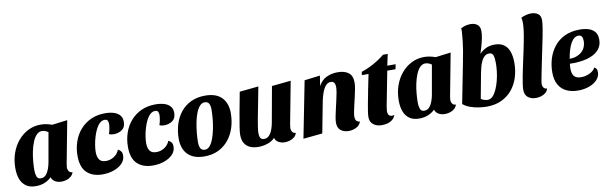

<svg xmlns="http://www.w3.org/2000/svg" viewBox="-48 -1250 5610 1766"><g transform="rotate(-10 2756.5 -367.0)"><path d="M176 20Q121 20 86 -4.5Q51 -29 34.5 -72.5Q18 -116 18 -175Q18 -250 40.5 -314.5Q63 -379 104 -427.5Q145 -476 199 -503Q253 -530 317 -530Q368 -530 422 -510L565 -528L491 -138Q490 -129 488 -117Q486 -105 486 -96Q486 -78 496.5 -63.5Q507 -49 530 -48Q522 -24 504 -9Q486 6 462.5 13Q439 20 415 20Q384 20 358 6Q332 -8 323 -37Q297 -11 260 4.5Q223 20 176 20ZM234 -43Q264 -43 282.5 -64.5Q301 -86 312 -117Q323 -148 328 -177L376 -449Q361 -460 345.5 -465Q330 -470 318 -470Q289 -470 267 -447Q245 -424 229.5 -385.5Q214 -347 204.5 -301.5Q195 -256 191 -209.5Q187 -163 187 -125Q187 -94 196 -68.5Q205 -43 234 -43Z M800 20Q707 20 654 -30.5Q601 -81 601 -188Q601 -258 622.5 -320Q644 -382 685 -429Q726 -476 784.5 -503Q843 -530 918 -530Q962 -530 997.5 -519.5Q1033 -509 1054 -485.5Q1075 -462 1075 -423Q1075 -372 1041.5 -349Q1008 -326 964 -326Q956 -326 942.5 -328Q929 -330 921 -336Q928 -354 933 -381Q938 -408 938 -427Q938 -447 931 -459Q924 -471 904 -471Q878 -471 857 -451Q836 -431 820.5 -399Q805 -367 794 -329.5Q783 -292 777.5 -256Q772 -220 772 -193Q772 -150 789.5 -123Q807 -96 852 -96Q893 -96 927.5 -118.5Q962 -141 977 -180Q997 -170 1006 -156Q1015 -142 1015 -121Q1015 -77 984.5 -45.5Q954 -14 905 3Q856 20 800 20Z M1271 20Q1178 20 1125 -30.5Q1072 -81 1072 -188Q1072 -258 1093.5 -320Q1115 -382 1156 -429Q1197 -476 1255.5 -503Q1314 -530 1389 -530Q1433 -530 1468.5 -519.5Q1504 -509 1525 -485.5Q1546 -462 1546 -423Q1546 -372 1512.5 -349Q1479 -326 1435 -326Q1427 -326 1413.5 -328Q1400 -330 1392 -336Q1399 -354 1404 -381Q1409 -408 1409 -427Q1409 -447 1402 -459Q1395 -471 1375 -471Q1349 -471 1328 -451Q1307 -431 1291.5 -399Q1276 -367 1265 -329.5Q1254 -292 1248.5 -256Q1243 -220 1243 -193Q1243 -150 1260.5 -123Q1278 -96 1323 -96Q1364 -96 1398.5 -118.5Q1433 -141 1448 -180Q1468 -170 1477 -156Q1486 -142 1486 -121Q1486 -77 1455.5 -45.5Q1425 -14 1376 3Q1327 20 1271 20Z M1751 20Q1701 20 1662 6.5Q1623 -7 1597 -33.5Q1571 -60 1558 -97Q1545 -134 1545 -181Q1545 -253 1565 -316.5Q1585 -380 1624 -428Q1663 -476 1720.5 -503Q1778 -530 1853 -530Q1904 -530 1942.5 -516.5Q1981 -503 2006.5 -477Q2032 -451 2045 -414.5Q2058 -378 2058 -332Q2058 -260 2038 -196.5Q2018 -133 1978.5 -84Q1939 -35 1882 -7.5Q1825 20 1751 20ZM1767 -40Q1792 -40 1812 -63.5Q1832 -87 1846.5 -126.5Q1861 -166 1870.5 -213Q1880 -260 1884.5 -307.5Q1889 -355 1889 -394Q1889 -428 1878 -449Q1867 -470 1837 -470Q1811 -470 1790.5 -446.5Q1770 -423 1755.5 -384.5Q1741 -346 1732 -299Q1723 -252 1718.5 -204.5Q1714 -157 1714 -116Q1714 -83 1725.5 -61.5Q1737 -40 1767 -40Z M2255 20Q2210 20 2177 5Q2144 -10 2126 -40.5Q2108 -71 2108 -117Q2108 -142 2115 -188Q2122 -234 2136 -312Q2150 -390 2173 -510L2350 -528Q2330 -421 2315.5 -348.5Q2301 -276 2292.5 -229.5Q2284 -183 2280 -153.5Q2276 -124 2276 -104Q2276 -89 2279 -75Q2282 -61 2291.5 -52Q2301 -43 2319 -43Q2348 -43 2367 -64Q2386 -85 2397.5 -116.5Q2409 -148 2414 -177L2474 -510L2652 -528L2578 -138Q2577 -129 2575 -117Q2573 -105 2573 -96Q2573 -78 2583 -63.5Q2593 -49 2615 -48Q2609 -24 2590.5 -9Q2572 6 2548.5 13Q2525 20 2502 20Q2470 20 2444 6Q2418 -8 2410 -37Q2385 -9 2342.5 5.5Q2300 20 2255 20Z M3099 20Q3053 20 3024 -3.5Q2995 -27 2995 -76Q2995 -98 3001.5 -131Q3008 -164 3016.5 -201Q3025 -238 3033.5 -275Q3042 -312 3048 -344.5Q3054 -377 3054 -399Q3054 -422 3045 -437.5Q3036 -453 3013 -453Q2983 -453 2963 -428Q2943 -403 2930.5 -367Q2918 -331 2911 -297L2854 0L2675 18L2779 -510L2925 -528L2910 -432Q2937 -484 2984.5 -507Q3032 -530 3089 -530Q3154 -530 3191 -502Q3228 -474 3228 -412Q3228 -386 3222 -353Q3216 -320 3207.5 -283.5Q3199 -247 3191 -212.5Q3183 -178 3177 -148.5Q3171 -119 3171 -99Q3171 -78 3180.5 -64Q3190 -50 3214 -48Q3203 -13 3169.5 3.5Q3136 20 3099 20Z M3405 20Q3361 20 3329.5 -4Q3298 -28 3298 -74Q3298 -94 3303 -126.5Q3308 -159 3314.5 -195Q3321 -231 3328 -264Q3335 -297 3338 -318L3368 -465H3306L3310 -495Q3366 -513 3422.5 -544Q3479 -575 3530 -616H3574L3551 -510H3629L3620 -465H3543L3482 -151Q3480 -137 3478 -124.5Q3476 -112 3475 -100Q3475 -66 3491 -55.5Q3507 -45 3537 -52Q3524 -22 3503 -6.5Q3482 9 3456.5 14.5Q3431 20 3405 20Z M3757 20Q3702 20 3667 -4.5Q3632 -29 3615.5 -72.5Q3599 -116 3599 -175Q3599 -250 3621.5 -314.5Q3644 -379 3685 -427.5Q3726 -476 3780 -503Q3834 -530 3898 -530Q3949 -530 4003 -510L4146 -528L4072 -138Q4071 -129 4069 -117Q4067 -105 4067 -96Q4067 -78 4077.5 -63.5Q4088 -49 4111 -48Q4103 -24 4085 -9Q4067 6 4043.5 13Q4020 20 3996 20Q3965 20 3939 6Q3913 -8 3904 -37Q3878 -11 3841 4.5Q3804 20 3757 20ZM3815 -43Q3845 -43 3863.5 -64.5Q3882 -86 3893 -117Q3904 -148 3909 -177L3957 -449Q3942 -460 3926.5 -465Q3911 -470 3899 -470Q3870 -470 3848 -447Q3826 -424 3810.5 -385.5Q3795 -347 3785.5 -301.5Q3776 -256 3772 -209.5Q3768 -163 3768 -125Q3768 -94 3777 -68.5Q3786 -43 3815 -43Z M4387 20Q4355 20 4313.5 14Q4272 8 4233.5 -6Q4195 -20 4168 -43L4251 -466L4402 -455Q4427 -488 4466.5 -509Q4506 -530 4556 -530Q4610 -530 4643.5 -505.5Q4677 -481 4692 -437Q4707 -393 4707 -335Q4707 -261 4686.5 -197Q4666 -133 4625.5 -84Q4585 -35 4525 -7.5Q4465 20 4387 20ZM4407 -40Q4434 -40 4454.5 -61.5Q4475 -83 4491 -118.5Q4507 -154 4518 -196.5Q4529 -239 4534 -281.5Q4539 -324 4539 -359Q4539 -408 4530 -433Q4521 -458 4493 -458Q4468 -458 4450 -442.5Q4432 -427 4420.5 -402.5Q4409 -378 4401.5 -351Q4394 -324 4390 -302L4345 -61Q4358 -50 4375.5 -45Q4393 -40 4407 -40ZM4402 -433 4245 -438Q4254 -480 4261 -523Q4268 -566 4273 -608Q4278 -650 4280 -685Q4282 -698 4281.5 -709Q4281 -720 4280 -730Q4302 -743 4326 -748.5Q4350 -754 4371 -754Q4408 -754 4433.5 -735Q4459 -716 4459 -671Q4459 -644 4451.5 -606Q4444 -568 4431 -524Q4418 -480 4402 -433Z M4847 20Q4802 20 4773 -3.5Q4744 -27 4744 -74Q4744 -94 4748.5 -125Q4753 -156 4760 -193.5Q4767 -231 4776 -273Q4785 -315 4794 -357Q4803 -399 4811.5 -438.5Q4820 -478 4826 -511Q4837 -568 4842.5 -610Q4848 -652 4848 -681Q4848 -696 4846.5 -708.5Q4845 -721 4842 -730Q4862 -741 4887.5 -747.5Q4913 -754 4937 -754Q4972 -754 4999 -736.5Q5026 -719 5026 -674Q5026 -663 5023.5 -641.5Q5021 -620 5016.5 -592Q5012 -564 5005.5 -531.5Q4999 -499 4992 -465Q4971 -363 4957.5 -298Q4944 -233 4936.5 -194.5Q4929 -156 4925.5 -137Q4922 -118 4921 -110Q4920 -102 4920 -96Q4920 -78 4930 -63.5Q4940 -49 4962 -48Q4956 -24 4937.5 -9Q4919 6 4895.5 13Q4872 20 4847 20Z M5241 20Q5180 20 5133.5 -2Q5087 -24 5061 -69.5Q5035 -115 5035 -186Q5035 -251 5053.5 -312Q5072 -373 5110.5 -422.5Q5149 -472 5209 -501Q5269 -530 5351 -530Q5394 -530 5430.5 -519.5Q5467 -509 5490 -482.5Q5513 -456 5513 -407Q5513 -356 5483.5 -319Q5454 -282 5397.5 -261Q5341 -240 5260 -236Q5247 -236 5233.5 -236Q5220 -236 5208 -236Q5207 -224 5206 -211.5Q5205 -199 5205 -189Q5205 -145 5224 -120.5Q5243 -96 5290 -96Q5329 -96 5367 -113Q5405 -130 5424 -163Q5438 -155 5443.5 -143.5Q5449 -132 5449 -116Q5449 -76 5420.5 -45Q5392 -14 5344.5 3Q5297 20 5241 20ZM5214 -281Q5249 -281 5277.5 -291Q5306 -301 5327 -319.5Q5348 -338 5359 -364Q5370 -390 5370 -422Q5370 -448 5360.5 -462.5Q5351 -477 5329 -477Q5310 -477 5292 -464Q5274 -451 5259.5 -426Q5245 -401 5233.5 -364.5Q5222 -328 5214 -281Z"/></g></svg>

Font: Sansita Swashed Light
Style: Bold
Weight: 700
Version: Version 1.003